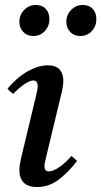

<svg xmlns="http://www.w3.org/2000/svg" viewBox="-20 -741 408 773"><path d="M267 -113Q280 -104 290 -93Q256 -48 216.5 -18Q177 12 129 12Q92 12 75 -6.5Q58 -25 58 -56Q58 -67 60 -79.5Q62 -92 65 -105L125 -355Q132 -384 132 -393Q132 -417 114 -417Q100 -417 77.5 -401.5Q55 -386 33 -363Q26 -368 20.5 -373Q15 -378 10 -384Q50 -431 92.5 -454.5Q135 -478 172 -478Q206 -478 220.5 -460.5Q235 -443 235 -417Q235 -408 233.5 -397.5Q232 -387 230 -376L166 -110Q165 -103 162 -92.5Q159 -82 159 -72Q159 -63 163 -57Q167 -51 177 -51Q194 -51 220 -69Q246 -87 267 -113ZM114 -596Q89 -596 73.5 -612.5Q58 -629 58 -653Q58 -681 77.5 -701Q97 -721 124 -721Q150 -721 164.5 -705Q179 -689 179 -664Q179 -636 160.5 -616Q142 -596 114 -596ZM303 -596Q278 -596 262.5 -612.5Q247 -629 247 -653Q247 -681 266.5 -701Q286 -721 313 -721Q339 -721 353.5 -705Q368 -689 368 -664Q368 -636 349.5 -616Q331 -596 303 -596Z"/></svg>

Font: Castoro
Style: Italic
Weight: 400
Italic angle: -11°
Designer: John Hudson with Paul Hanslow, assisted by Kaja Sojewska.
Foundry: Tiro Typeworks Ltd.
Version: Version 2.04